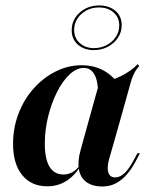

<svg xmlns="http://www.w3.org/2000/svg" viewBox="-20 -665 542 697"><path d="M151.6 11.3Q93.5 11.3 60.5 -29.4Q27.4 -70.2 27.4 -142.7Q27.4 -200.8 47.2 -252.4Q66.9 -304 101.6 -343.1Q136.3 -382.3 181.5 -405.2Q226.6 -428.2 276.6 -428.2Q316.9 -428.2 350 -412.1Q383.1 -396 408.1 -363.7L336.3 -328.2Q335.5 -372.6 322.2 -395.6Q308.9 -418.5 283.9 -418.5Q258.1 -418.5 232.7 -394.8Q207.3 -371 187.1 -331Q166.9 -291.1 154.8 -242.3Q142.7 -193.5 142.7 -143.5Q142.7 -87.1 160.1 -59.3Q177.4 -31.5 210.5 -31.5Q228.2 -31.5 243.5 -40.3Q258.9 -49.2 271 -66.9L273.4 -63.7Q250.8 -26.6 220.2 -7.7Q189.5 11.3 151.6 11.3ZM296.8 -208.1 339.5 -361.3Q385.5 -371.8 421.4 -389.9Q457.3 -408.1 479.8 -432.3L485.5 -425Q478.2 -417.7 473 -409.3Q467.7 -400.8 462.9 -389.9Q458.1 -379 454 -363.7L410.5 -208.1ZM375.8 -86.3Q367.7 -55.6 373.4 -38.3Q379 -21 398.4 -21Q415.3 -21 431.5 -35.9Q447.6 -50.8 463.7 -80.6L479 -108.9H487.9L470.2 -75Q456.5 -50 439.1 -30.2Q421.8 -10.5 400 0.8Q378.2 12.1 349.2 12.1Q314.5 11.3 293.1 -4.4Q271.8 -20.2 266.5 -50Q261.3 -79.8 272.6 -120.2L296.8 -208.1H410.5ZM320.2 -483.1Q285.5 -483.1 262.9 -502.8Q240.3 -522.6 240.3 -554.8Q240.3 -593.5 269.4 -619.4Q298.4 -645.2 340.3 -645.2Q375.8 -645.2 398.8 -625.8Q421.8 -606.5 421.8 -573.4Q421.8 -548.4 408.1 -527.8Q394.4 -507.3 371.4 -495.2Q348.4 -483.1 320.2 -483.1ZM321 -490.3Q346 -490.3 366.9 -501.2Q387.9 -512.1 400.4 -531Q412.9 -550 412.9 -572.6Q412.9 -601.6 392.3 -619.8Q371.8 -637.9 339.5 -637.9Q301.6 -637.9 275.4 -614.1Q249.2 -590.3 249.2 -556.5Q249.2 -526.6 269.8 -508.5Q290.3 -490.3 321 -490.3Z"/></svg>

Font: Playfair 144pt
Style: Bold Italic
Weight: 700
Italic angle: -15.6°
Designer: Claus Eggers Sørensen
Foundry: Claus Eggers Sørensen
Version: Version 2.203